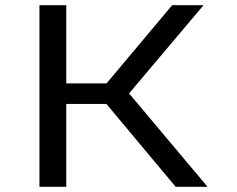

<svg xmlns="http://www.w3.org/2000/svg" viewBox="-20 -720 915 740"><path d="M132 0V-700H235.5V-398.5H390.5L643.5 -700H764.5L477.5 -360L780 0H657L390 -319.5H235.5V0Z"/></svg>

Font: Trispace SemiExpanded
Style: Regular
Weight: 400
Width: 6
Designer: Tyler Finck
Foundry: Etcetera Type Company
Version: Version 1.210; ttfautohint (v1.8.3)